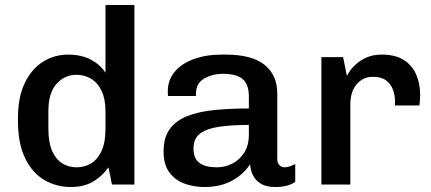

<svg xmlns="http://www.w3.org/2000/svg" viewBox="-20 -740 1729 770"><path d="M264 10Q206 10 158 -18Q110 -46 81 -105Q52 -164 52 -256V-267Q52 -351 79.5 -407.5Q107 -464 152.5 -492.5Q198 -521 253 -521Q307 -521 345 -500.5Q383 -480 403 -448V-720H519V0H429L415 -69Q390 -33 353 -11.5Q316 10 264 10ZM287 -69Q319 -69 345 -84.5Q371 -100 387 -134Q403 -168 403 -223V-294Q403 -343 387.5 -375.5Q372 -408 345.5 -424Q319 -440 287 -440Q239 -440 206.5 -403.5Q174 -367 174 -294V-224Q174 -169 189 -135Q204 -101 229.5 -85Q255 -69 287 -69Z M800 10Q759 10 721.5 -3Q684 -16 660 -47.5Q636 -79 636 -133Q636 -188 660.5 -222Q685 -256 730 -274Q775 -292 838 -298.5Q901 -305 978 -305V-353Q978 -403 952.5 -423.5Q927 -444 875 -444Q832 -444 799 -425Q766 -406 766 -365V-355H654Q653 -359 653 -364.5Q653 -370 653 -375Q653 -419 680.5 -452Q708 -485 757 -503Q806 -521 869 -521H886Q990 -521 1041 -480Q1092 -439 1092 -365V-104Q1092 -85 1101 -77Q1110 -69 1121 -69Q1131 -69 1142.5 -73Q1154 -77 1164 -82V-11Q1151 -1 1131 4.5Q1111 10 1083 10Q1050 10 1028.5 -2Q1007 -14 996 -34.5Q985 -55 983 -81Q954 -38 908 -14Q862 10 800 10ZM850 -69Q882 -69 911 -83.5Q940 -98 959 -127Q978 -156 978 -200V-239Q908 -239 858 -231.5Q808 -224 782 -204Q756 -184 756 -144Q756 -104 780 -86.5Q804 -69 850 -69Z M1269 0V-511H1356L1371 -436Q1373 -439 1381 -452Q1389 -465 1406 -481Q1423 -497 1449 -509Q1475 -521 1512 -521Q1565 -521 1598.5 -500Q1632 -479 1648.5 -442.5Q1665 -406 1665 -359Q1665 -348 1664 -336.5Q1663 -325 1662 -317H1564V-337Q1564 -358 1556 -380Q1548 -402 1529 -417Q1510 -432 1476 -432Q1451 -432 1433.5 -421.5Q1416 -411 1405 -395Q1394 -379 1389.5 -360.5Q1385 -342 1385 -326V0Z"/></svg>

Font: Chivo Medium Medium
Style: Regular
Weight: 500
Version: Version 2.002